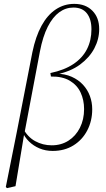

<svg xmlns="http://www.w3.org/2000/svg" viewBox="-20 -767 547 991"><path d="M16 204 10 198 67 -87 147 -497Q164 -579 194.5 -634.5Q225 -690 268 -718.5Q311 -747 363 -747Q422 -747 457 -711.5Q492 -676 492 -617Q492 -565 467 -517.5Q442 -470 393.5 -434Q345 -398 272 -383L270 -387Q316 -386 350.5 -370.5Q385 -355 408.5 -329.5Q432 -304 444 -271.5Q456 -239 456 -203Q456 -143 430.5 -94Q405 -45 359 -16.5Q313 12 252 12Q215 12 184 -1Q153 -14 130 -36.5Q107 -59 95 -88L98 -106Q122 -60 161.5 -38.5Q201 -17 247 -17Q296 -17 333.5 -41Q371 -65 392.5 -107.5Q414 -150 414 -204Q414 -251 396 -289.5Q378 -328 340 -350.5Q302 -373 243 -372L240 -390Q312 -405 359 -436.5Q406 -468 429 -513.5Q452 -559 452 -616Q452 -668 428.5 -698Q405 -728 359 -728Q319 -728 285.5 -703.5Q252 -679 226.5 -629Q201 -579 186 -501L107 -84L105 -77L60 194Z"/></svg>

Font: Source Serif 4 48pt Light
Style: Italic
Weight: 300
Italic angle: -12°
Designer: Frank Grießhammer
Foundry: Adobe Systems Incorporated
Version: Version 4.004;hotconv 1.0.116;makeotfexe 2.5.65601